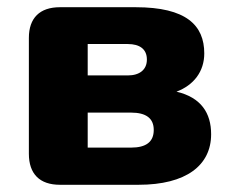

<svg xmlns="http://www.w3.org/2000/svg" viewBox="-20 -512 634 532"><path d="M364 0C496 0 565 -54 565 -140C565 -199 537 -242 469 -258C517 -276 546 -314 546 -364C546 -442 496 -492 356 -492H146C90 -492 60 -462 60 -407V-86C60 -30 90 0 146 0ZM223 -390H334C367 -390 387 -376 387 -347C387 -319 367 -303 334 -303H223ZM223 -200H343C385 -200 406 -184 406 -152C406 -119 385 -103 343 -103H223Z"/></svg>

Font: Nunito Black
Style: Regular
Weight: 900
Designer: Vernon Adams
Foundry: Vernon Adams
Version: Version 3.602